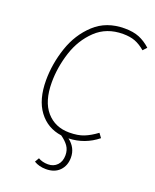

<svg xmlns="http://www.w3.org/2000/svg" viewBox="-165 -787 891 1101"><g transform="rotate(20 280.5 -236.5)"><path d="M114 -260Q114 -144 166.5 -83.5Q219 -23 306 -23Q359 -23 395 -37.5Q431 -52 470 -81L489 -55Q412 7 314 10Q365 49 365 109Q365 158 335 189Q305 220 252 220Q210 220 179 201L194 175Q219 190 254 190Q288 190 309.5 167.5Q331 145 331 107Q331 75 315 52Q299 29 269 8Q182 -4 130.5 -73Q79 -142 79 -260Q79 -360 112.5 -459.5Q146 -559 218.5 -626Q291 -693 402 -693Q455 -693 491.5 -678Q528 -663 561 -633L540 -610Q508 -637 477.5 -648.5Q447 -660 404 -660Q304 -660 238.5 -597.5Q173 -535 143.5 -443Q114 -351 114 -260Z"/></g></svg>

Font: FiraGO UltraLight
Style: Italic
Weight: 200
Italic angle: -8°
Designer: bBox Type GmbH
Foundry: bBox Type GmbH
Version: Version 1.001